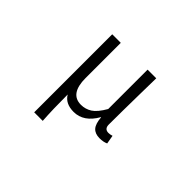

<svg xmlns="http://www.w3.org/2000/svg" viewBox="-143 -814 1286 1286"><g transform="rotate(45 500.0 -170.5)"><path d="M284.2 199.2V-540H365.2V-207Q365.2 -57.6 469.7 -57.6Q511.7 -57.6 546.9 -80.1Q582 -102.5 619.1 -167V-540H701.2Q700.2 -489.3 698.7 -397Q697.3 -304.7 696.3 -231Q695.3 -157.2 695.3 -96.7Q695.3 -54.7 733.4 -54.7Q748 -54.7 766.6 -60.5L777.3 1Q752 12.7 716.8 12.7Q672.9 12.7 650.9 -12.2Q628.9 -37.1 625 -93.8H623Q563.5 10.7 468.8 10.7Q390.6 10.7 358.4 -43.9Q358.4 98.6 365.2 199.2Z"/></g></svg>

Font: Gen Shin Gothic Monospace Normal
Style: Regular
Weight: 350
Designer: [Source Han Sans]
Ryoko NISHIZUKA  (kana & ideographs); Paul D. Hunt (Latin, Greek & Cyrillic); Wenlong ZHANG  (bopomofo
Version: Version 1.002.20150607